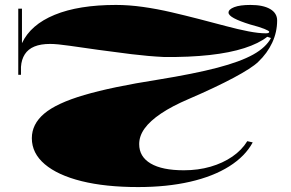

<svg xmlns="http://www.w3.org/2000/svg" viewBox="-20 -743 1179 778"><path d="M540 15Q407 15 310.5 -9Q214 -33 161.5 -77.5Q109 -122 109 -183Q109 -240 159 -282.5Q209 -325 321.5 -358Q434 -391 619 -420Q767 -444 860.5 -468.5Q954 -493 1006 -522Q1058 -551 1078 -589L1063 -594Q1029 -567 970 -548Q911 -529 829 -520Q747 -511 645 -512Q582 -515 512.5 -523.5Q443 -532 378.5 -541Q314 -550 262.5 -557.5Q211 -565 183 -565Q145 -565 119.5 -554.5Q94 -544 80.5 -523Q67 -502 65 -472V-440H54V-708H69V-568Q104 -643 201.5 -683Q299 -723 450 -723Q502 -723 559 -715Q616 -707 674 -693.5Q732 -680 788 -665.5Q844 -651 894.5 -637.5Q945 -624 986.5 -616Q1028 -608 1057 -608Q1071 -608 1071 -614Q1071 -618 1051 -626Q1031 -634 993 -644Q951 -657 928.5 -669Q906 -681 906 -692Q906 -705 929 -714Q952 -723 995 -723Q1046 -723 1074.5 -706.5Q1103 -690 1103 -660Q1103 -613 1083 -570Q1063 -527 1026 -492Q1000 -467 927 -428Q854 -389 745 -342Q677 -313 632.5 -283Q588 -253 566 -222.5Q544 -192 544 -159Q544 -108 590.5 -80.5Q637 -53 725 -53Q783 -53 833 -67.5Q883 -82 921.5 -108.5Q960 -135 982 -171L1004 -166Q974 -110 909 -69Q844 -28 750 -6.5Q656 15 540 15Z"/></svg>

Font: Kalnia Expanded SemiBold
Style: Regular
Weight: 600
Width: 7
Designer: Frida Medrano
Foundry: Frida Medrano
Version: Version 1.105